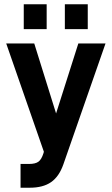

<svg xmlns="http://www.w3.org/2000/svg" viewBox="-20 -723 522 897"><path d="M473 -520 276 45Q256 102 218.5 128Q181 154 119 154H76V43H115Q145 43 159.5 32.5Q174 22 183 -7L185 -14L9 -520H140L242 -193L346 -520ZM91 -703H198V-587H91ZM283 -703H390V-587H283Z"/></svg>

Font: D-DIN
Style: DIN-Bold
Weight: 700
Designer: Charles Nix
Foundry: Datto Inc.
Version: Version 1.00